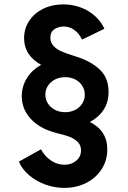

<svg xmlns="http://www.w3.org/2000/svg" viewBox="-20 -748 597 899"><path d="M68.4 8.8 171.9 -48.8Q189.9 -15.6 219.2 3.9Q248.5 23.4 281.2 23.4Q314.9 23.4 337.2 4.4Q359.4 -14.6 359.4 -43.9Q359.4 -68.4 343.3 -84Q327.1 -99.6 304.7 -107.9Q282.2 -116.2 249 -124L231.4 -128.9Q163.1 -148.4 122.6 -193.1Q82 -237.8 82 -297.9Q82 -343.8 106 -382.3Q129.9 -420.9 172.9 -444.3Q135.7 -464.4 114.5 -495.1Q93.3 -525.9 92.8 -568.4Q92.8 -614.3 116.9 -650.6Q141.1 -687 182.9 -707.3Q224.6 -727.5 276.4 -727.5Q320.3 -727.5 359.1 -712.6Q397.9 -697.8 426.3 -671.6Q454.6 -645.5 468.8 -613.3L364.3 -562.5Q351.6 -589.8 329.3 -606.7Q307.1 -623.5 278.3 -624Q252 -623.5 233.6 -610.4Q215.3 -597.2 215.8 -571.3Q215.8 -548.3 230.7 -532.7Q245.6 -517.1 266.1 -508.1Q286.6 -499 320.3 -488.3L341.8 -481.4Q406.7 -460.4 447.5 -421.9Q488.3 -383.3 488.3 -317.4Q488.3 -270.5 465.8 -235.1Q443.4 -199.7 400.9 -176.8Q482.4 -136.2 482.4 -48.8Q482.4 3.4 455.6 44.7Q428.7 85.9 382.8 108.9Q336.9 131.8 281.2 131.8Q235.8 131.8 192.1 116Q148.4 100.1 115.7 72Q83 43.9 68.4 8.8ZM377 -304.7Q377 -327.6 365.2 -346.2Q353.5 -364.7 332.8 -375.7Q312 -386.7 285.2 -386.7Q258.3 -386.7 237.3 -375.7Q216.3 -364.7 204.3 -346.2Q192.4 -327.6 192.4 -304.7Q192.4 -282.2 204.3 -263.4Q216.3 -244.6 237.5 -233.6Q258.8 -222.7 285.2 -222.7Q311.5 -222.7 332.5 -233.6Q353.5 -244.6 365.2 -263.4Q377 -282.2 377 -304.7Z"/></svg>

Font: Reddit Sans Fudge
Style: Bold
Weight: 700
Designer: Stephen Hutchings
Foundry: Reddit
Version: Version 1.013